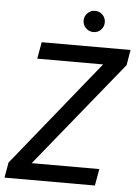

<svg xmlns="http://www.w3.org/2000/svg" viewBox="-59 -927 699 973"><g transform="rotate(5 290.5 -441.0)"><path d="M1 0 15 -78 449 -615H114L129 -700H581L568 -622L132 -85H476L461 0ZM385 -774Q363 -774 347 -790Q331 -806 331 -828Q331 -850 347 -866Q363 -882 385 -882Q408 -882 423.5 -866Q439 -850 439 -828Q439 -806 423.5 -790Q408 -774 385 -774Z"/></g></svg>

Font: DM Sans 16pt Medium
Style: Italic
Weight: 500
Italic angle: -10°
Version: Version 4.004;gftools[0.9.30]